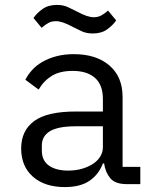

<svg xmlns="http://www.w3.org/2000/svg" viewBox="-20 -748 640 780"><path d="M357 -612Q331 -612 312 -621Q293 -630 277 -638Q253 -651 236.5 -656.5Q220 -662 207 -662Q190 -662 177 -655Q164 -648 149 -635L116 -675Q130 -695 153 -711.5Q176 -728 211 -728Q237 -728 256 -719Q275 -710 291 -702Q315 -689 331.5 -683.5Q348 -678 361 -678Q378 -678 391 -685Q404 -692 419 -705L452 -665Q438 -645 415 -628.5Q392 -612 357 -612ZM495 0Q448 0 428 -24Q408 -48 403 -84H398Q381 -39 343.5 -13.5Q306 12 243 12Q162 12 114 -30Q66 -72 66 -145Q66 -217 118.5 -256Q171 -295 288 -295H398V-346Q398 -403 366 -431.5Q334 -460 275 -460Q223 -460 190 -439.5Q157 -419 137 -384L83 -424Q93 -444 110 -463Q127 -482 152 -496.5Q177 -511 209 -519.5Q241 -528 280 -528Q371 -528 424.5 -482Q478 -436 478 -354V-70H550V0ZM257 -55Q288 -55 313.5 -62.5Q339 -70 358 -82.5Q377 -95 387.5 -112.5Q398 -130 398 -150V-235H288Q216 -235 183 -215Q150 -195 150 -157V-136Q150 -96 178.5 -75.5Q207 -55 257 -55Z"/></svg>

Font: PlemolJP35 Console
Style: Regular
Weight: 400
Version: v2.0.3; ttfautohint (v1.8.4.7-5d5b-dirty) -l 6 -r 45 -G 200 